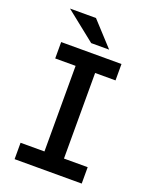

<svg xmlns="http://www.w3.org/2000/svg" viewBox="-158 -965 817 1035"><g transform="rotate(20 250.0 -447.5)"><path d="M423 -694V-600H306V-109H442V-15H57V-109H194V-600H77V-694ZM334 -744H231L60 -880H209Z"/></g></svg>

Font: D2Coding
Style: Bold
Weight: 700
Monospace: yes
Designer: Yong-Rak Park; Jeong-Hwan Yoon; Sang-Min Lee;
Foundry: NHN Corporation
Version: Version 1.3.2; Build 20180524